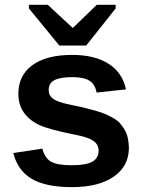

<svg xmlns="http://www.w3.org/2000/svg" viewBox="-20 -767 596 797"><path d="M515.1 -153.8Q515.1 -77.6 452.4 -33.9Q389.6 9.8 278.8 9.8Q170.4 9.8 112.1 -24.4Q53.7 -58.6 35.2 -131.8L155.8 -149.9Q166 -110.8 191.7 -95.9Q217.3 -81.1 278.8 -81.1Q336.4 -81.1 362.8 -95.5Q389.2 -109.9 389.2 -142.1Q389.2 -167 367.9 -182.1Q346.7 -197.3 295.9 -207Q180.7 -229.5 139.2 -250Q56.2 -292 56.2 -377.9Q56.2 -454.1 114.5 -496.6Q172.9 -539.1 279.8 -539.1Q373.5 -539.1 431.2 -502Q488.8 -464.8 502.9 -396L380.9 -382.8Q375 -416.5 352.1 -431.6Q329.1 -446.8 279.8 -446.8Q230 -446.8 206.1 -434.3Q182.1 -421.9 182.1 -393.1Q182.1 -370.1 200.9 -356.7Q219.7 -343.3 264.2 -334Q300.3 -326.7 323.5 -321.3Q346.7 -315.9 373.5 -308.3Q400.4 -300.8 416.7 -293.7Q433.1 -286.6 450.7 -276.6Q468.3 -266.6 478.3 -255.1Q488.3 -243.7 497.3 -228.5Q506.3 -213.4 510.3 -195.1Q514.2 -176.8 515.1 -153.8ZM460 -731.9 337.9 -578.1H226.1L100.1 -731.9V-747.1H178.2L280.8 -651.9H283.2L381.8 -747.1H460Z"/></svg>

Font: Libra Sans Modern
Style: Bold
Weight: 700
Foundry: Stefan Peev, Context Ltd
Version: Version 1.000